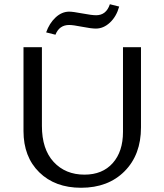

<svg xmlns="http://www.w3.org/2000/svg" viewBox="-20 -881 777 907"><path d="M242 -717 198 -728Q213 -771 242.5 -798.5Q272 -826 307 -826Q324 -826 369 -817.5Q414 -809 434 -809Q482 -809 499 -861L543 -850Q530 -803 499.5 -774.5Q469 -746 433 -746Q411 -746 368 -754.5Q325 -763 307 -763Q260 -763 242 -717ZM363 6Q240 6 165.5 -67Q91 -140 91 -262V-658H178V-286Q178 -176 233.5 -116Q289 -56 379 -56Q464 -56 512.5 -110.5Q561 -165 561 -258V-658H646V-279Q646 -150 568.5 -72Q491 6 363 6Z"/></svg>

Font: EauTestInfant Medium
Style: Regular
Weight: 500
Designer: Christian Thalmann (Catharsis Fonts)
Version: Version 0.001;PS 000.001;hotconv 1.0.88;makeotf.lib2.5.64775